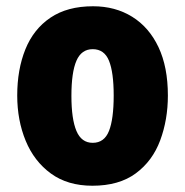

<svg xmlns="http://www.w3.org/2000/svg" viewBox="-20 -583 592 613"><path d="M516 -278Q516 -201 491.5 -135Q467 -69 413.5 -29.5Q360 10 275 10Q196 10 142.5 -29Q89 -68 62 -133.5Q35 -199 35 -278Q35 -361 61 -425.5Q87 -490 141 -526.5Q195 -563 277 -563Q348 -563 402 -529.5Q456 -496 486 -432.5Q516 -369 516 -278ZM208 -277Q208 -203 224 -165Q240 -127 276 -127Q313 -127 328 -165Q343 -203 343 -278Q343 -352 328 -389Q313 -426 276 -426Q240 -426 224 -389Q208 -352 208 -277Z"/></svg>

Font: Noto Sans Gurmukhi UI Condensed Black
Style: Regular
Weight: 900
Width: 3
Designer: Jelle Bosma - Monotype Design Team
Foundry: Monotype Imaging Inc.
Version: Version 2.004; ttfautohint (v1.8.4.7-5d5b)